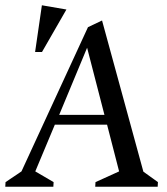

<svg xmlns="http://www.w3.org/2000/svg" viewBox="-30 -707 631 727"><path d="M-10 0 -9 -17.4 51.3 -58 303.1 -604.1 356.4 -629.4 512.9 -57 568 -17.4 567 0H330.6L331.6 -17.4L421 -58L375.4 -235H177.7L103.6 -58L173 -17.4L172 0ZM194.1 -272H365.5L299.8 -526.2ZM102.9 -510.1 128.6 -687 221.5 -671 129 -510.1Z"/></svg>

Font: Ancizar Serif Light
Style: Italic
Weight: 300
Italic angle: -4°
Designer: Cesar Puertas, Viviana Monsalve, Julian Moncada, Julian Prieto, Jose Castro, Felipe Aragon, Mariel Hernandez, Sara Alarc
Version: Version 8.100